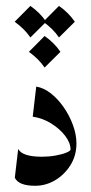

<svg xmlns="http://www.w3.org/2000/svg" viewBox="-20 -611 304 639"><path d="M100.6 -322.8Q125.5 -318.8 149.2 -300.3Q172.9 -281.7 192.1 -253.9Q211.4 -226.1 222.9 -194.6Q234.4 -163.1 234.4 -133.3Q234.4 -93.3 214.6 -61.5Q194.8 -29.8 163.6 -11.2Q132.3 7.3 97.2 7.3Q42 7.3 29.3 -19.5L40.5 -115.2Q54.2 -89.4 119.6 -89.4Q142.6 -89.4 164.6 -93.3Q186.5 -97.2 200.7 -103Q214.8 -108.9 214.8 -113.3Q214.8 -135.3 197 -158.7Q179.2 -182.1 150.6 -200Q122.1 -217.8 88.9 -222.7ZM128.4 -491.2Q160.6 -468.8 181.2 -438.5L128.4 -386.2Q118.2 -401.4 105 -414.3Q91.8 -427.2 76.2 -438.5ZM81.1 -591.3Q113.3 -568.8 133.8 -538.6L81.1 -486.3Q70.8 -501.5 57.6 -514.4Q44.4 -527.3 28.8 -538.6ZM176.3 -591.3Q208.5 -568.8 229 -538.6L176.3 -486.3Q166 -501.5 152.8 -514.4Q139.6 -527.3 124 -538.6Z"/></svg>

Font: Lateef Medium
Style: Regular
Weight: 500
Designer: SIL International
Foundry: SIL International
Version: Version 4.200